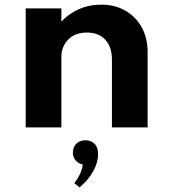

<svg xmlns="http://www.w3.org/2000/svg" viewBox="-20 -548 735 826"><path d="M90.5 0H244V-303Q244 -347.5 273.5 -377.8Q303 -408 354 -408Q404 -408 432.8 -377.2Q461.5 -346.5 461.5 -291.5V0H615V-324Q615 -385 589.5 -430.8Q564 -476.5 519.2 -502.2Q474.5 -528 415.5 -528Q362.5 -528 318 -507.8Q273.5 -487.5 244 -455V-512H90.5ZM322 258Q359 228 380.5 189.5Q402 151 402 116Q402 86 387 70.8Q372 55.5 348 55.5Q323.5 55.5 308.5 70.2Q293.5 85 293.5 108.5Q293.5 128 305.2 141.8Q317 155.5 336 160Q334 180.5 322.5 203.8Q311 227 299.5 239.5Z"/></svg>

Font: Spartan
Style: Bold
Weight: 700
Designer: Matt Bailey, Mirko Velimirovic
Foundry: Matt Bailey
Version: Version 1.003; ttfautohint (v1.8.3)